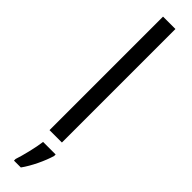

<svg xmlns="http://www.w3.org/2000/svg" viewBox="-342 -724 909 909"><g transform="rotate(45 112.0 -269.5)"><path d="M154 0V-760H71V0ZM173 71V61H89C84 102 66 175 54 210V221H100C130 180 160 116 173 71Z"/></g></svg>

Font: Noto Sans Devanagari UI Condensed
Style: Regular
Weight: 400
Width: 3
Designer: Jelle Bosma - Monotype Design Team
Foundry: Monotype Imaging Inc.
Version: Version 2.004